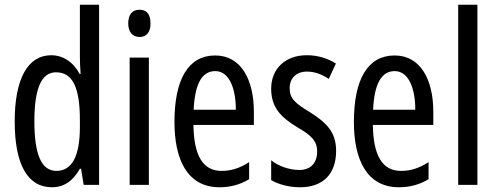

<svg xmlns="http://www.w3.org/2000/svg" viewBox="-20 -780 2098 810"><path d="M199 10C251 10 288 -17 317 -68H322L333 0H398V-760H317V-542C317 -521 318 -498 320 -468H316C289 -519 245 -547 196 -547C97 -547 42 -447 42 -268C42 -87 96 10 199 10ZM218 -59C154 -59 125 -130 125 -268C125 -402 153 -475 216 -475C286 -475 317 -412 317 -274V-244C317 -120 283 -59 218 -59Z M569 -739C538 -739 521 -719 521 -681C521 -645 539 -624 569 -624C599 -624 615 -645 615 -681C615 -718 600 -739 569 -739ZM608 -537H527V0H608Z M888 -546C775 -546 716 -447 716 -265C716 -109 769 10 906 10C952 10 993 -1 1031 -24V-96C991 -70 954 -59 915 -59C836 -59 798 -123 796 -253H1051V-309C1051 -442 998 -546 888 -546ZM888 -480C948 -480 975 -405 975 -317H797C802 -428 833 -480 888 -480Z M1398 -144C1398 -226 1353 -265 1287 -307C1224 -345 1202 -365 1202 -408C1202 -450 1230 -478 1275 -478C1308 -478 1339 -466 1367 -447L1397 -512C1360 -535 1320 -547 1274 -547C1185 -547 1124 -491 1124 -406C1124 -323 1169 -283 1236 -242C1296 -208 1318 -183 1318 -141C1318 -92 1290 -63 1243 -63C1199 -63 1153 -80 1124 -104V-20C1154 -3 1196 10 1246 10C1342 10 1398 -45 1398 -144Z M1645 -546C1532 -546 1473 -447 1473 -265C1473 -109 1526 10 1663 10C1709 10 1750 -1 1788 -24V-96C1748 -70 1711 -59 1672 -59C1593 -59 1555 -123 1553 -253H1808V-309C1808 -442 1755 -546 1645 -546ZM1645 -480C1705 -480 1732 -405 1732 -317H1554C1559 -428 1590 -480 1645 -480Z M1994 0V-760H1913V0Z"/></svg>

Font: Noto Sans Gujarati ExtraCondensed
Style: Regular
Weight: 400
Width: 2
Designer: Jelle Bosma - Monotype Design Team, Universal Thirst
Foundry: Monotype Imaging Inc.
Version: Version 2.106